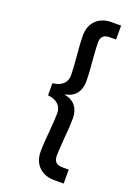

<svg xmlns="http://www.w3.org/2000/svg" viewBox="-202 -1016 921 1284"><g transform="rotate(20 258.0 -374.0)"><path d="M126 -417Q174 -422 199.5 -446Q225 -470 225 -509Q225 -545 217 -641Q208 -731 208 -785Q208 -856 249.5 -896Q291 -936 359 -936H426V-837H382Q350 -837 334.5 -822.5Q319 -808 319 -776Q319 -752 322 -712Q325 -672 326 -655Q335 -563 335 -505Q335 -454 309.5 -420Q284 -386 231 -375V-373Q284 -362 309.5 -328Q335 -294 335 -243Q335 -185 326 -93Q325 -76 322 -36Q319 4 319 28Q319 60 334.5 74.5Q350 89 382 89H426V188H359Q291 188 249.5 148Q208 108 208 37Q208 -17 217 -107Q225 -203 225 -239Q225 -278 199.5 -302Q174 -326 126 -331Z"/></g></svg>

Font: Fz Poppins Med
Style: Regular
Weight: 500
Designer: Ninad Kale (Devanagari), Jonny Pinhorn (Latin)
Foundry: Indian Type Foundry
Version: Vit hóa bi Vntype.Com & FontZin.Com